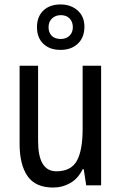

<svg xmlns="http://www.w3.org/2000/svg" viewBox="-20 -832 545 862"><path d="M434 -537V0H367L356 -72H351Q331 -31 296 -10.5Q261 10 219 10Q139 10 103.5 -41.5Q68 -93 68 -186V-537H151V-199Q151 -63 233 -63Q299 -63 325 -110Q351 -157 351 -253V-537ZM252 -608Q203 -608 174.5 -635.5Q146 -663 146 -710Q146 -757 174.5 -784.5Q203 -812 252 -812Q298 -812 328.5 -785Q359 -758 359 -712Q359 -664 329.5 -636Q300 -608 252 -608ZM253 -657Q277 -657 292 -671.5Q307 -686 307 -710Q307 -734 292.5 -749Q278 -764 253 -764Q229 -764 213.5 -749Q198 -734 198 -710Q198 -686 212 -671.5Q226 -657 253 -657Z"/></svg>

Font: Noto Sans Devanagari Condensed
Style: Regular
Weight: 400
Width: 3
Designer: Jelle Bosma - Monotype Design Team
Foundry: Monotype Imaging Inc.
Version: Version 2.004; ttfautohint (v1.8.4.7-5d5b)